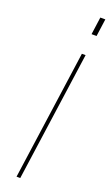

<svg xmlns="http://www.w3.org/2000/svg" viewBox="-173 -936 561 971"><g transform="rotate(20 107.0 -450.5)"><path d="M62 0 160 -697H180L82 0ZM172 -807 185 -901H212L199 -807Z"/></g></svg>

Font: Hanken Grotesk Thin
Style: Italic
Weight: 250
Italic angle: -8°
Designer: Alfredo Marco Pradil
Foundry: Hanken Design Co.
Version: Version 3.013